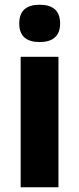

<svg xmlns="http://www.w3.org/2000/svg" viewBox="-20 -839 333 808"><path d="M147 -819C95 -819 61 -798 61 -740C61 -683 96 -662 147 -662C197 -662 233 -683 233 -740C233 -798 198 -819 147 -819ZM226 -600H67V-51H226Z"/></svg>

Font: Noto Sans Tamil UI SemiCondensed ExtraBold
Style: Regular
Weight: 800
Width: 4
Designer: Jelle Bosma - Monotype Design Team
Foundry: Monotype Imaging Inc.
Version: Version 2.004